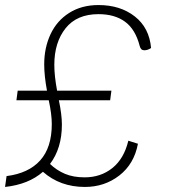

<svg xmlns="http://www.w3.org/2000/svg" viewBox="-63 -730 692 760"><path d="M535 -540Q522 -531 508 -531Q494 -531 490 -548Q473 -614 432 -644Q391 -674 327 -674Q241 -674 196.5 -618Q152 -562 152 -473Q152 -430 163 -371H378L373 -333H170Q182 -276 182 -237Q182 -143 135 -81Q161 -56 194 -42Q227 -28 272 -28Q336 -28 382 -65Q428 -102 445 -173L483 -161Q468 -81 409.5 -35.5Q351 10 273 10Q175 10 107 -50Q50 0 -43 10L-37 -33Q50 -44 96 -95Q142 -146 142 -239Q142 -278 130 -333H2L7 -371H123Q112 -430 112 -475Q112 -541 137 -594.5Q162 -648 211 -679Q260 -710 327 -710Q413 -710 470.5 -665Q528 -620 535 -540Z"/></svg>

Font: Krub ExtraLight
Style: Italic
Weight: 275
Italic angle: -8°
Designer: Ekaluck Peanpanawate
Foundry: Cadson Demak Co.,Ltd.
Version: Version 1.000; ttfautohint (v1.6)